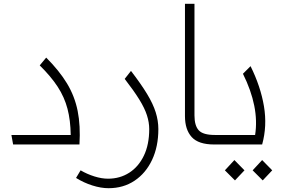

<svg xmlns="http://www.w3.org/2000/svg" viewBox="-20 -760 1485 1010"><path d="M49 0 40 -50H352Q351 -127 335 -188Q319 -249 283.5 -303.5Q248 -358 189 -416L223 -457Q292 -388 332.5 -321Q373 -254 388.5 -176.5Q404 -99 398 0Z M551 230Q511 230 465.5 215.5Q420 201 380 176L404 136Q438 156 476.5 168Q515 180 548 180Q611 180 660 148.5Q709 117 737 58.5Q765 0 765 -81Q765 -116 753 -153.5Q741 -191 712.5 -237Q684 -283 636 -345L669 -387Q722 -318 753.5 -266Q785 -214 799 -169.5Q813 -125 813 -81Q813 11 780 81Q747 151 688 190.5Q629 230 551 230Z M1106 0Q1024 0 988.5 -39Q953 -78 953 -149V-740H1003V-153Q1003 -99 1025.5 -74.5Q1048 -50 1110 -50H1129V0Z M1129 -50H1322Q1345 -197 1258 -372L1298 -412Q1351 -305 1368.5 -201Q1386 -97 1359 0H1129Q1099 0 1099 -25Q1099 -50 1129 -50ZM1216 189 1163 136 1213 82 1266 136ZM1362 189 1309 136 1359 82 1412 136Z"/></svg>

Font: Readex Pro ExtraLight
Style: Regular
Weight: 200
Designer: Bonnie Shaver-Troup, Thomas Jockin
Foundry: Lexend
Version: Version 1.203; ttfautohint (v1.8.3)